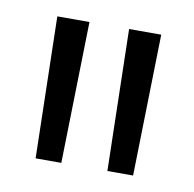

<svg xmlns="http://www.w3.org/2000/svg" viewBox="-44 -785 357 353"><g transform="rotate(10 134.5 -608.0)"><path d="M97 -740 91 -476H43L37 -740ZM231 -740 225 -476H177L171 -740Z"/></g></svg>

Font: Pathway Extreme Condensed Thin
Style: Regular
Weight: 250
Width: 3
Version: Version 1.001;gftools[0.9.26]